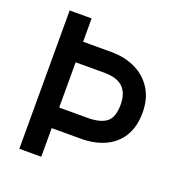

<svg xmlns="http://www.w3.org/2000/svg" viewBox="-127 -806 850 913"><g transform="rotate(20 297.5 -350.0)"><path d="M71 -700H182V-582H331Q397 -581 449.5 -555Q502 -529 532.5 -480Q563 -431 563 -362Q563 -288 532.5 -240Q502 -192 449.5 -168.5Q397 -145 331 -145H182V0H71ZM331 -478H182V-249H331Q392 -250 422 -274Q452 -298 452 -362Q452 -418 423 -447.5Q394 -477 331 -478Z"/></g></svg>

Font: Haskoy SemiBold
Style: Regular
Weight: 600
Designer: Ertekin Erdin
Foundry: Ertekin Erdin
Version: Version 1.500; ttfautohint (v1.8.3)